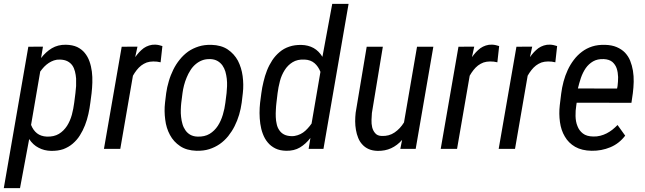

<svg xmlns="http://www.w3.org/2000/svg" viewBox="-43 -770 3338 993"><path d="M424.3 -239.3 430.7 -288.1C432.6 -305.7 434.1 -324.2 434.6 -343.3C435.1 -362.3 434.6 -381.3 432.1 -399.9C429.7 -418 425.8 -435.5 419.9 -452.1C414.1 -468.8 405.8 -483.4 395.5 -496.1C385.3 -508.8 372.1 -519 356 -526.9C339.8 -534.2 320.8 -538.1 297.9 -538.6C270 -539.1 246.1 -532.7 225.1 -520.5C204.1 -507.8 185.5 -490.7 169.4 -469.7L179.2 -528.8L103.5 -528.3L-23.4 203.1H60.5L107.9 -50.8C121.1 -30.8 137.2 -15.6 156.7 -5.9C175.8 4.4 197.3 9.8 221.2 10.3C244.6 10.7 265.6 7.8 284.2 1.5C302.2 -5.4 318.8 -14.6 333 -26.9C347.2 -39.1 359.9 -53.2 370.1 -69.8C380.4 -85.9 389.2 -103.5 396.5 -122.1C403.8 -140.6 409.7 -160.2 414.1 -180.2C418.5 -200.2 421.9 -219.7 424.3 -239.3ZM347.2 -289.1 340.8 -238.8C338.4 -218.3 334 -197.3 328.6 -176.3C322.8 -155.3 314.5 -136.2 303.7 -119.1C292.5 -102.1 278.8 -87.9 261.7 -77.6C244.6 -67.4 223.6 -62.5 198.7 -63.5C178.2 -64.5 161.6 -70.3 148.4 -80.6C135.3 -90.8 125 -105.5 117.7 -124L165 -399.9C171.4 -408.7 178.2 -417 185.5 -424.8C192.9 -432.1 200.7 -439 209 -444.3C217.3 -449.7 226.1 -454.1 235.8 -457.5C245.6 -460.9 256.3 -462.4 267.6 -461.9C282.7 -461.4 295.9 -458.5 306.2 -453.1C316.4 -447.8 324.7 -440.4 331.1 -431.6C337.4 -422.4 341.8 -412.1 344.7 -400.4C347.7 -388.7 349.6 -376.5 350.6 -363.8C351.1 -350.6 351.1 -337.9 350.6 -325.2C349.6 -312 348.6 -300.3 347.2 -289.1Z M787.6 -447.8 796.9 -531.7C791 -533.2 785.2 -535.2 779.3 -536.6C773.4 -538.1 767.1 -538.6 760.7 -539.1C749 -539.6 738.3 -538.1 728 -534.7C717.8 -531.2 708.5 -526.9 700.2 -521C691.9 -514.6 684.1 -507.8 676.8 -500C669.4 -491.7 662.6 -483.4 656.2 -474.6L668 -528.8L586.4 -528.3L494.6 0H579.1L644.5 -378.4C650.4 -388.7 656.7 -398.4 664.1 -407.7C670.9 -416.5 678.7 -424.3 687.5 -431.2C695.8 -437.5 705.6 -442.9 715.8 -446.8C726.1 -450.2 737.3 -452.1 750 -452.1C756.3 -452.1 762.7 -451.7 769 -451.2C775.4 -450.2 781.2 -449.2 787.6 -447.8Z M816.4 -287.6 810.5 -238.8C807.1 -210 807.6 -180.7 811.5 -151.4C814.9 -122.1 823.2 -95.7 835.9 -72.3C848.6 -48.3 866.2 -29.3 888.7 -14.2C911.1 1 939.5 8.8 973.1 9.8C997.1 10.3 1019 7.8 1039.1 1.5C1059.1 -4.9 1077.1 -13.7 1093.3 -24.9C1109.4 -36.1 1124 -49.8 1137.2 -65.9C1149.9 -82 1161.1 -99.1 1170.4 -117.7C1179.7 -136.2 1187.5 -155.8 1193.8 -176.8C1199.7 -197.3 1204.1 -217.8 1207 -238.8L1212.9 -288.6C1216.3 -317.9 1215.8 -347.2 1211.9 -376.5C1208 -405.8 1199.7 -432.1 1187.5 -456.1C1174.8 -479.5 1157.2 -499 1134.8 -514.2C1112.3 -529.3 1084 -537.1 1050.3 -538.1C1026.4 -538.6 1004.9 -536.1 984.9 -529.8C964.8 -523.4 946.3 -514.6 930.2 -503.4C914.1 -491.7 899.4 -478 886.7 -461.9C873.5 -445.8 862.3 -428.2 853 -409.2C843.8 -390.1 835.9 -370.6 830.1 -350.1C823.7 -329.1 819.3 -308.6 816.4 -287.6ZM894.5 -238.3 900.9 -288.6C902.3 -301.3 905.3 -314.5 908.7 -328.6C912.1 -342.3 917 -356 922.4 -369.1C927.7 -382.3 934.1 -394.5 941.9 -406.7C949.2 -418.5 958 -428.7 968.3 -437.5C978.5 -446.3 989.7 -453.1 1002.4 -458C1015.1 -462.9 1029.3 -464.8 1044.9 -464.4C1059.6 -463.9 1071.8 -460.4 1082 -454.6C1092.3 -448.7 1100.6 -440.9 1107.4 -431.6C1113.8 -422.4 1119.1 -411.6 1122.6 -399.9C1126 -387.7 1128.4 -375.5 1129.9 -362.8C1131.3 -349.6 1131.8 -336.9 1131.3 -324.2C1130.9 -311.5 1129.9 -299.8 1128.9 -289.1L1122.6 -238.8C1120.1 -218.3 1115.7 -197.3 1109.4 -176.3C1103 -155.3 1094.7 -136.2 1083.5 -119.1C1072.3 -102.1 1058.1 -87.9 1041 -77.6C1023.9 -67.4 1002.9 -62.5 978 -63.5C963.4 -64 951.2 -67.4 940.9 -73.2C930.7 -79.1 922.4 -86.9 916 -96.2C909.7 -105.5 904.3 -115.7 900.9 -127.9C897.5 -139.6 895 -151.9 893.6 -165C892.1 -177.7 891.6 -190.4 892.1 -203.1C892.6 -215.3 893.1 -227.1 894.5 -238.3Z M1308.6 -287.6 1302.2 -238.8C1300.3 -221.7 1299.3 -204.1 1299.3 -185.5C1299.3 -166.5 1300.8 -147.9 1303.2 -129.9C1305.7 -111.8 1310.1 -94.2 1316.4 -77.6C1322.8 -60.5 1331.1 -45.9 1341.8 -33.2C1352.1 -20.5 1365.2 -10.3 1380.9 -2.4C1396.5 5.4 1415 9.3 1437 9.8C1463.9 10.3 1487.8 4.9 1508.3 -7.3C1528.3 -19.5 1546.4 -35.6 1562.5 -56.6L1553.2 0H1629.9L1759.8 -750H1675.3L1624.5 -476.1C1612.3 -496.1 1597.2 -511.2 1579.1 -521.5C1560.5 -531.7 1539.6 -537.1 1516.1 -537.6C1492.7 -538.1 1471.7 -535.2 1453.1 -528.8C1434.1 -522.5 1417.5 -513.2 1403.3 -501C1388.7 -488.8 1376 -474.6 1365.2 -458.5C1354.5 -441.9 1345.2 -424.3 1337.9 -405.8C1330.6 -386.7 1324.2 -367.2 1319.8 -347.2C1314.9 -327.1 1311 -307.1 1308.6 -287.6ZM1386.7 -238.3 1392.6 -288.1C1395 -308.6 1399.4 -329.6 1404.8 -350.6C1410.2 -371.6 1418.5 -390.1 1429.2 -407.2C1439.9 -424.3 1453.6 -438 1470.2 -448.2C1486.8 -458.5 1507.8 -463.4 1532.7 -461.9C1553.7 -460.9 1570.3 -454.6 1583.5 -443.4C1596.7 -432.1 1606.9 -417 1614.3 -398.4L1568.4 -130.9C1562 -121.6 1555.2 -113.3 1547.9 -105.5C1540.5 -97.2 1532.7 -90.3 1524.4 -84.5C1516.1 -78.6 1506.8 -74.2 1496.6 -70.8C1486.3 -67.4 1475.6 -65.4 1463.9 -65.9C1448.7 -66.4 1436 -69.3 1425.8 -74.7C1415.5 -80.1 1407.7 -87.4 1401.4 -96.7C1395 -106 1390.6 -116.2 1388.2 -127.9C1385.3 -139.6 1383.8 -151.9 1383.3 -164.6C1382.8 -176.8 1382.8 -189.5 1383.8 -202.6C1384.3 -215.3 1385.3 -227.1 1386.7 -238.3Z M2036.6 -46.4 2027.3 0H2106.9L2198.2 -528.3H2113.8L2046.4 -136.7C2033.2 -115.2 2017.1 -98.1 1998 -85C1979 -71.8 1956.1 -65.4 1930.2 -66.9C1915.5 -67.4 1904.8 -72.3 1897.5 -81.1C1890.1 -89.4 1884.8 -99.6 1881.8 -111.8C1878.9 -124 1877.9 -136.7 1878.4 -149.9C1878.9 -163.1 1879.4 -175.3 1880.4 -185.5L1937 -528.3H1853.5L1796.4 -187C1794.9 -172.4 1793.9 -157.7 1793.9 -142.6C1793.9 -127.4 1795.4 -112.3 1797.9 -98.1C1800.3 -83.5 1804.2 -69.8 1809.6 -56.6C1814.9 -43.5 1821.8 -32.2 1831.1 -22.5C1839.8 -12.7 1850.6 -4.9 1863.8 1C1877 6.8 1892.1 9.8 1910.2 10.3C1935.5 10.7 1959 6.3 1980 -3.4C2001 -13.2 2020 -27.3 2036.6 -46.4Z M2529.3 -447.8 2538.6 -531.7C2532.7 -533.2 2526.9 -535.2 2521 -536.6C2515.1 -538.1 2508.8 -538.6 2502.4 -539.1C2490.7 -539.6 2480 -538.1 2469.7 -534.7C2459.5 -531.2 2450.2 -526.9 2441.9 -521C2433.6 -514.6 2425.8 -507.8 2418.5 -500C2411.1 -491.7 2404.3 -483.4 2397.9 -474.6L2409.7 -528.8L2328.1 -528.3L2236.3 0H2320.8L2386.2 -378.4C2392.1 -388.7 2398.4 -398.4 2405.8 -407.7C2412.6 -416.5 2420.4 -424.3 2429.2 -431.2C2437.5 -437.5 2447.3 -442.9 2457.5 -446.8C2467.8 -450.2 2479 -452.1 2491.7 -452.1C2498 -452.1 2504.4 -451.7 2510.7 -451.2C2517.1 -450.2 2522.9 -449.2 2529.3 -447.8Z M2829.1 -447.8 2838.4 -531.7C2832.5 -533.2 2826.7 -535.2 2820.8 -536.6C2814.9 -538.1 2808.6 -538.6 2802.2 -539.1C2790.5 -539.6 2779.8 -538.1 2769.5 -534.7C2759.3 -531.2 2750 -526.9 2741.7 -521C2733.4 -514.6 2725.6 -507.8 2718.3 -500C2710.9 -491.7 2704.1 -483.4 2697.8 -474.6L2709.5 -528.8L2627.9 -528.3L2536.1 0H2620.6L2686 -378.4C2691.9 -388.7 2698.2 -398.4 2705.6 -407.7C2712.4 -416.5 2720.2 -424.3 2729 -431.2C2737.3 -437.5 2747.1 -442.9 2757.3 -446.8C2767.6 -450.2 2778.8 -452.1 2791.5 -452.1C2797.9 -452.1 2804.2 -451.7 2810.5 -451.2C2816.9 -450.2 2822.8 -449.2 2829.1 -447.8Z M3017.1 9.8C3050.8 10.3 3082.5 4.4 3113.3 -8.3C3144 -21 3169.4 -41 3190.4 -68.4L3150.9 -123.5C3142.1 -114.7 3133.3 -106.4 3124 -99.1C3114.7 -91.8 3104.5 -85.4 3094.2 -80.1C3084 -74.7 3072.8 -70.8 3061.5 -67.9C3049.8 -64.9 3037.6 -63.5 3024.9 -64C3002.4 -64.5 2984.9 -69.3 2971.7 -79.6C2958.5 -89.8 2949.2 -102.5 2943.4 -118.2C2937 -133.8 2934.1 -150.9 2933.6 -169.9C2933.1 -188.5 2934.6 -207 2937.5 -225.1L2939.5 -238.8L3222.7 -238.3L3230 -288.6C3232.4 -307.6 3233.9 -327.1 3234.4 -347.2C3234.9 -366.7 3233.4 -385.7 3230.5 -404.3C3227.5 -422.4 3222.7 -439.5 3216.3 -455.6C3210 -471.7 3200.7 -485.4 3189.5 -497.6C3177.7 -509.8 3163.6 -519 3146.5 -526.4C3129.4 -533.7 3108.9 -537.6 3085.4 -538.1C3061.5 -538.6 3039.6 -536.1 3020 -529.8C3000 -523.4 2982.4 -514.2 2966.8 -502.4C2950.7 -490.2 2937 -476.6 2924.8 -460.4C2912.6 -444.3 2901.9 -426.8 2893.1 -407.7C2884.3 -388.7 2877 -368.7 2871.6 -348.1C2866.2 -327.1 2861.8 -306.6 2859.4 -285.6L2852.1 -226.1C2848.6 -195.8 2849.1 -166.5 2853 -138.7C2856.9 -110.4 2865.2 -85.4 2878.4 -63.5C2891.1 -41.5 2908.7 -23.9 2931.6 -10.7C2954.6 2.4 2982.9 9.3 3017.1 9.8ZM3080.1 -464.4C3098.6 -463.4 3113.3 -458.5 3124 -449.7C3134.3 -440.4 3142.1 -429.2 3146.5 -416C3150.9 -402.3 3153.3 -387.7 3153.8 -371.6C3153.8 -355.5 3152.8 -339.8 3150.9 -324.7L3148.4 -312L2945.8 -312.5C2950.2 -330.6 2955.1 -348.6 2961.4 -367.2C2967.8 -385.7 2976.1 -402.3 2986.3 -417.5C2996.6 -432.1 3009.3 -443.8 3024.4 -452.6C3039.6 -461.4 3058.1 -465.3 3080.1 -464.4Z"/></svg>

Font: Roboto Condensed
Style: Italic
Weight: 400
Designer: Google
Version: Version 1.000;PS 001.000;hotconv 1.0.88;makeotf.lib2.5.64775